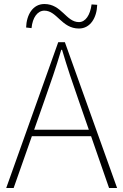

<svg xmlns="http://www.w3.org/2000/svg" viewBox="-20 -936 614 956"><path d="M11 0H48L201 -435C232 -523 258 -597 285 -688H289C316 -597 341 -523 372 -435L523 0H563L303 -726H270ZM123 -258H447V-290H123ZM373 -794C430 -794 462 -848 464 -912L436 -914C429 -861 406 -826 373 -826C309 -826 287 -916 201 -916C143 -916 112 -862 110 -799L137 -796C142 -849 167 -883 201 -883C264 -883 287 -794 373 -794Z"/></svg>

Font: Source Han Sans JP VF
Style: Regular
Weight: 250
Designer: Ryoko NISHIZUKA 西塚涼子 (kana, bopomofo & ideographs); Paul D. Hunt (Latin, Greek & Cyrillic); Sandoll Communications 산돌커뮤니
Foundry: Adobe
Version: Version 2.004;hotconv 1.0.118;makeotfexe 2.5.65603